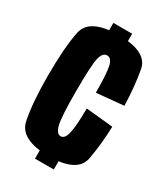

<svg xmlns="http://www.w3.org/2000/svg" viewBox="-172 -756 726 836"><g transform="rotate(30 191.0 -338.0)"><path d="M145 -616H239.5V-679H145ZM145 3.5H239.5V-62H145ZM192.5 -35.5Q335 -35.5 349.8 -117.5Q364.5 -199.5 367 -285L231 -298.5Q230.5 -210.5 222 -173.5Q213.5 -136.5 192.5 -136.5Q172 -136.5 162.5 -174.2Q153 -212 153 -338.5Q153 -473.5 162 -508.2Q171 -543 192.5 -543Q214.5 -543 222.5 -509.5Q230.5 -476 231 -377.5L367 -390.5Q364.5 -486.5 349.8 -565.5Q335 -644.5 192.5 -644.5Q47 -644.5 30 -562.5Q13 -480.5 13 -338.5Q13 -203 30 -119.2Q47 -35.5 192.5 -35.5Z"/></g></svg>

Font: Anybody ExtraCondensed
Style: Bold
Weight: 700
Width: 2
Version: Version 1.113;gftools[0.9.25]